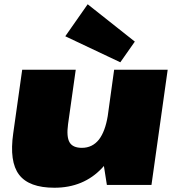

<svg xmlns="http://www.w3.org/2000/svg" viewBox="-20 -867 820 900"><path d="M299 -285Q291 -226 306 -200Q321 -174 364 -174Q413 -174 444 -213Q473 -251 485 -323L515 -540H766L690 0H481L467 -89Q463 -84 459 -80Q372 13 235 13Q116 13 69.5 -48Q23 -109 42 -242L84 -540H335ZM612 -672 544 -575 286 -697 391 -847Z"/></svg>

Font: Pathway Extreme 8pt Thin 12pt Black
Style: Italic
Weight: 900
Italic angle: -8°
Version: Version 1.001;gftools[0.9.26]